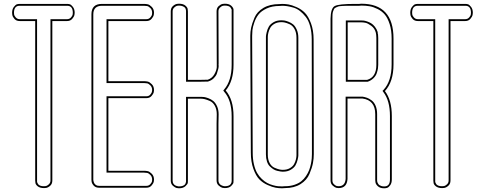

<svg xmlns="http://www.w3.org/2000/svg" viewBox="-20 -815 2604 1031"><path d="M339 -794H341Q348 -794 355 -792Q362 -790 371.5 -778Q381 -766 381 -746Q381 -741 379.5 -733.5Q378 -726 368 -714Q358 -702 340 -702H305H261V93V107V154Q261 172 250 182Q239 192 228 194L217 195Q194 195 182 185Q170 175 170 165L169 155V119V98V93V53V-649V-690V-694V-702H147H133H86Q68 -702 58 -713Q48 -724 46 -735L45 -746Q45 -766 54.5 -778Q64 -790 71 -792Q78 -794 85 -794H87H118H121H142H279H284H305ZM121 -794H142ZM85 -784Q55 -784 55 -746Q55 -742 56 -736Q57 -730 65 -721Q73 -712 86 -712H179V155V156Q179 157 179 157.5Q179 158 179 160Q179 162 179.5 163.5Q180 165 181 167Q182 169 183 171Q184 173 186 175.5Q188 178 191 179.5Q194 181 197.5 182.5Q201 184 206 184.5Q211 185 217 185Q221 185 227 184Q233 183 242 175Q251 167 251 154V-712H340Q353 -712 361 -721Q369 -730 370 -736Q371 -742 371 -746Q371 -784 341 -784ZM121 -784H142Z M807 -331Q807 -326 805.5 -319Q804 -312 794 -300Q784 -288 766 -288H732H723H573H562V91V102H569H705H710H717H752H754Q763 102 773 104Q783 106 795 118Q807 130 807 150Q807 155 805.5 162Q804 169 794 181Q784 193 766 193H732H723H573H559H547H520H519H516H512Q494 193 484 182.5Q474 172 472 161L471 150V148V138V117V96V91V51V-650V-691V-696V-703V-738Q471 -794 527 -794H547H569H705H710H717H752H754Q763 -794 773 -792Q783 -790 795 -778Q807 -766 807 -746Q807 -741 805.5 -733.5Q804 -726 794 -714Q784 -702 766 -702H732H723H573H562V-379H569H705H710H717H752H754Q763 -379 773 -377Q783 -375 795 -363Q807 -351 807 -331ZM547 -794H569ZM797 -331Q797 -347 787.5 -356.5Q778 -366 770 -367.5Q762 -369 754 -369H552V-712H766Q779 -712 787 -721Q795 -730 796 -736Q797 -742 797 -746Q797 -762 787.5 -771.5Q778 -781 770 -782.5Q762 -784 754 -784H528Q481 -784 481 -738V139V140V146V147V150Q481 150 481 151Q481 152 481.5 154.5Q482 157 482.5 159Q483 161 484 164Q485 167 486.5 169.5Q488 172 490.5 174.5Q493 177 496 179Q499 181 503 182Q507 183 512 183H766Q779 183 787 174Q795 165 796 159.5Q797 154 797 150Q797 134 787.5 124.5Q778 115 770 113.5Q762 112 754 112H552V-298H766Q779 -298 786.5 -306.5Q794 -315 795.5 -321Q797 -327 797 -331ZM547 -784H569Z M1143 -754Q1143 -772 1154 -782Q1165 -792 1176 -794L1187 -795Q1210 -795 1221.5 -784.5Q1233 -774 1234 -764V-753V-693V-601V-596V-480V-467Q1234 -379 1192 -329Q1234 -280 1234 -191V-190V-71V93V154Q1234 159 1233.5 165.5Q1233 172 1221.5 183.5Q1210 195 1187 195Q1182 195 1174.5 193.5Q1167 192 1155 182Q1143 172 1143 154V-32V-86V-105V-151Q1143 -160 1143.5 -176Q1144 -192 1144 -201Q1144 -228 1133.5 -247Q1123 -266 1106.5 -273Q1090 -280 1079.5 -282.5Q1069 -285 1060 -285H989V-128V-16V-11V51V94V155Q989 160 988.5 166.5Q988 173 976 184.5Q964 196 941 196Q936 196 928.5 194.5Q921 193 909 183Q897 173 897 155V120V94V-11V-137V-243V-356V-461V-594V-693V-754Q897 -772 908 -782Q919 -792 930 -794L941 -795Q964 -795 976 -784.5Q988 -774 988 -764L989 -753V-693V-594V-386H1047Q1087 -387 1096 -387Q1119 -395 1131 -416Q1143 -437 1144 -454V-472ZM1153 -754 1154 -472Q1153 -471 1154 -464Q1155 -457 1152 -444.5Q1149 -432 1144.5 -419.5Q1140 -407 1128 -395Q1116 -383 1099 -378L1098 -377H1096Q1085 -377 1047 -376H979V-753V-754Q979 -756 979 -757.5Q979 -759 977.5 -765Q976 -771 972.5 -774.5Q969 -778 961 -781.5Q953 -785 941 -785Q937 -785 931 -784Q925 -783 916 -775Q907 -767 907 -754V155Q907 160 908 164Q909 168 911 171Q913 174 915.5 176.5Q918 179 921 180.5Q924 182 927 183Q930 184 932 184.5Q934 185 936.5 185.5Q939 186 940 186Q941 186 941 186Q953 186 961 183Q969 180 972.5 176Q976 172 977.5 166.5Q979 161 979 159.5Q979 158 979 156V155V-295H1060Q1067 -295 1075.5 -294Q1084 -293 1099 -287.5Q1114 -282 1125.5 -272.5Q1137 -263 1145.5 -244.5Q1154 -226 1154 -201Q1154 -192 1153.5 -175.5Q1153 -159 1153 -151V154Q1153 160 1155 165Q1157 170 1159.5 173Q1162 176 1166 178.5Q1170 181 1173.5 182Q1177 183 1180 184Q1183 185 1184.5 185Q1186 185 1187 185Q1195 185 1201.5 183.5Q1208 182 1212 179.5Q1216 177 1218.5 173.5Q1221 170 1222 167.5Q1223 165 1223.5 161.5Q1224 158 1224 157Q1224 156 1224 155V154V-191Q1224 -277 1184 -322L1179 -329L1184 -335Q1224 -382 1224 -467V-753V-754Q1223 -754 1224 -757.5Q1225 -761 1223 -765.5Q1221 -770 1218 -774.5Q1215 -779 1207 -782Q1199 -785 1187 -785Q1183 -785 1177 -784Q1171 -783 1162 -775Q1153 -767 1153 -754Z M1324 -614V-623Q1324 -644 1328.5 -666Q1333 -688 1346.5 -720Q1360 -752 1394.5 -772.5Q1429 -793 1480 -793Q1486 -794 1495 -794Q1512 -794 1529.5 -791Q1547 -788 1573 -776.5Q1599 -765 1617.5 -746Q1636 -727 1650 -689.5Q1664 -652 1664 -602L1665 -75V2V13Q1665 36 1660.5 60.5Q1656 85 1642 118.5Q1628 152 1594 173.5Q1560 195 1510 195Q1504 196 1495 196Q1478 196 1460.5 193Q1443 190 1417 178.5Q1391 167 1372.5 148Q1354 129 1340.5 91.5Q1327 54 1327 4ZM1499 97Q1521 97 1536.5 88Q1552 79 1559 66.5Q1566 54 1569 41Q1572 28 1572 19V10V-75V-612Q1572 -640 1561.5 -659Q1551 -678 1535 -685Q1519 -692 1509.5 -694Q1500 -696 1492 -696H1491Q1469 -696 1453.5 -687Q1438 -678 1431 -665Q1424 -652 1421 -639Q1418 -626 1418 -617V-608V-202V14Q1418 42 1428 60.5Q1438 79 1454.5 86Q1471 93 1480.5 95Q1490 97 1498 97ZM1334 -614 1337 4Q1337 39 1343.5 67Q1350 95 1360.5 113.5Q1371 132 1386 146Q1401 160 1415 167.5Q1429 175 1445.5 179.5Q1462 184 1473 185Q1484 186 1495 186L1508 185H1509H1510Q1538 185 1560.5 177.5Q1583 170 1597.5 158.5Q1612 147 1623 130.5Q1634 114 1640 98.5Q1646 83 1649.5 65.5Q1653 48 1654 36Q1655 24 1655 13V-75L1654 -602Q1654 -642 1645.5 -673.5Q1637 -705 1622 -724Q1607 -743 1590.5 -756Q1574 -769 1554.5 -774.5Q1535 -780 1521.5 -782Q1508 -784 1495 -784L1482 -783H1481H1480Q1441 -783 1412 -769.5Q1383 -756 1368.5 -737.5Q1354 -719 1345.5 -694Q1337 -669 1335.5 -653.5Q1334 -638 1334 -623ZM1499 107H1498Q1493 107 1487 106Q1481 105 1469.5 102.5Q1458 100 1448.5 94Q1439 88 1429 78.5Q1419 69 1413.5 52Q1408 35 1408 14V-608Q1408 -612 1408 -618.5Q1408 -625 1412 -642Q1416 -659 1423.5 -672Q1431 -685 1448.5 -695.5Q1466 -706 1491 -706H1492Q1498 -706 1506 -705Q1514 -704 1528.5 -698.5Q1543 -693 1554 -684Q1565 -675 1573.5 -656Q1582 -637 1582 -612V10Q1582 14 1582 20.5Q1582 27 1578 43.5Q1574 60 1566.5 73Q1559 86 1541.5 96.5Q1524 107 1499 107Z M1951 -386Q2001 -400 2001 -467V-472V-611Q2001 -623 2000 -628Q2000 -630 1999 -634Q1998 -638 1998 -640Q1992 -663 1973.5 -676.5Q1955 -690 1943 -692.5Q1931 -695 1921 -695H1920H1847V-614V-386H1905ZM1909 -794Q1911 -794 1914.5 -794.5Q1918 -795 1920 -795Q2093 -795 2093 -608V-602V-601V-602V-601V-480V-469Q2093 -376 2047 -326Q2084 -277 2084 -192V148Q2084 168 2075.5 179.5Q2067 191 2059.5 193.5Q2052 196 2044 196H2042Q2021 196 2009 185Q1997 174 1996 163L1995 152V-202Q1995 -277 1926 -286H1846V146Q1843 195 1798 195Q1793 195 1786 193.5Q1779 192 1767 182Q1755 172 1755 154V144V-182V-460V-472V-460V-472V-565V-659V-663V-715Q1756 -771 1777.5 -782.5Q1799 -794 1884 -794ZM1954 -376H1952H1837V-705H1921Q1926 -705 1932.5 -704.5Q1939 -704 1951 -700Q1963 -696 1973 -690Q1983 -684 1993 -671.5Q2003 -659 2008 -643Q2008 -639 2008.5 -635Q2009 -631 2010 -630Q2011 -624 2011 -611V-467Q2011 -458 2009.5 -447.5Q2008 -437 2003 -422Q1998 -407 1985 -394.5Q1972 -382 1954 -376ZM1909 -784H1884Q1882 -784 1878 -784Q1854 -784 1843.5 -784Q1833 -784 1817.5 -783Q1802 -782 1797 -780.5Q1792 -779 1784 -775Q1776 -771 1774 -767Q1772 -763 1769 -755Q1766 -747 1765.5 -738Q1765 -729 1765 -715V-460V-472V154Q1765 167 1774 175Q1783 183 1788.5 184Q1794 185 1798 185Q1833 185 1836 146V-296H1927Q1939 -294 1950.5 -290Q1962 -286 1975.5 -276Q1989 -266 1997 -247Q2005 -228 2005 -202V152Q2005 153 2005 154.5Q2005 156 2005.5 159.5Q2006 163 2007.5 166Q2009 169 2011.5 173Q2014 177 2018 179.5Q2022 182 2028 184Q2034 186 2042 186H2044Q2074 186 2074 148V-192Q2074 -274 2039 -320L2034 -327L2040 -333Q2083 -380 2083 -469V-602V-601V-608Q2083 -652 2072.5 -685Q2062 -718 2046.5 -736.5Q2031 -755 2008 -766.5Q1985 -778 1964.5 -781.5Q1944 -785 1920 -785Q1919 -785 1915.5 -784.5Q1912 -784 1909 -784Z M2477 -794H2479Q2486 -794 2493 -792Q2500 -790 2509.5 -778Q2519 -766 2519 -746Q2519 -741 2517.5 -733.5Q2516 -726 2506 -714Q2496 -702 2478 -702H2443H2399V93V107V154Q2399 172 2388 182Q2377 192 2366 194L2355 195Q2332 195 2320 185Q2308 175 2308 165L2307 155V119V98V93V53V-649V-690V-694V-702H2285H2271H2224Q2206 -702 2196 -713Q2186 -724 2184 -735L2183 -746Q2183 -766 2192.5 -778Q2202 -790 2209 -792Q2216 -794 2223 -794H2225H2256H2259H2280H2417H2422H2443ZM2259 -794H2280ZM2223 -784Q2193 -784 2193 -746Q2193 -742 2194 -736Q2195 -730 2203 -721Q2211 -712 2224 -712H2317V155V156Q2317 157 2317 157.5Q2317 158 2317 160Q2317 162 2317.5 163.5Q2318 165 2319 167Q2320 169 2321 171Q2322 173 2324 175.5Q2326 178 2329 179.5Q2332 181 2335.5 182.5Q2339 184 2344 184.5Q2349 185 2355 185Q2359 185 2365 184Q2371 183 2380 175Q2389 167 2389 154V-712H2478Q2491 -712 2499 -721Q2507 -730 2508 -736Q2509 -742 2509 -746Q2509 -784 2479 -784ZM2259 -784H2280Z"/></svg>

Font: Soda Fountain
Style: Outline
Weight: 400
Version: Version 1.0